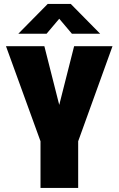

<svg xmlns="http://www.w3.org/2000/svg" viewBox="-20 -928 590 948"><path d="M180 0V-230.5L9.5 -700H199L272.5 -410L346 -700H535.5L366 -230.5V0ZM70.5 -761.5 215.5 -908.5H329.5L474.5 -761.5H335L272.5 -835.5L210 -761.5Z"/></svg>

Font: Trispace SemiCondensed ExtraBold
Style: Regular
Weight: 800
Width: 4
Designer: Tyler Finck
Foundry: Etcetera Type Company
Version: Version 1.210; ttfautohint (v1.8.3)